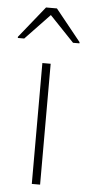

<svg xmlns="http://www.w3.org/2000/svg" viewBox="-66 -776 367 807"><g transform="rotate(5 118.0 -372.0)"><path d="M100 0V-510H135V0ZM-12 -606V-611L95 -744H141L248 -611V-606H221L118 -714L15 -606Z"/></g></svg>

Font: Saira Thin
Style: Regular
Weight: 100
Designer: Hector Gatti with collaboration of the Omnibus-Type team
Foundry: Omnibus-Type
Version: Version 1.101